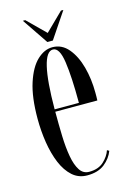

<svg xmlns="http://www.w3.org/2000/svg" viewBox="-106 -712 516 776"><g transform="rotate(-15 152.0 -324.5)"><path d="M161 10.5Q125 10.5 99.2 -12.5Q73.5 -35.5 57.2 -74.5Q41 -113.5 33.2 -162.5Q25.5 -211.5 25.5 -263Q25.5 -352.5 44.5 -411Q63.5 -469.5 93.8 -498Q124 -526.5 157.5 -526.5Q197 -526.5 224 -494.5Q251 -462.5 264.8 -411.8Q278.5 -361 278.5 -304Q278.5 -296 278.5 -288Q278.5 -280 278 -271.5H102V-270.5Q102 -217.5 103.5 -169.2Q105 -121 111.8 -83.2Q118.5 -45.5 132.8 -23.5Q147 -1.5 172 -1.5Q210.5 -1.5 233 -22.2Q255.5 -43 263.5 -67.5L272 -62.5Q261 -33 233.8 -11.2Q206.5 10.5 161 10.5ZM157.5 -517Q103 -517 102 -281.5H203.5Q203.5 -390.5 194.2 -453.8Q185 -517 157.5 -517ZM144 -552 70.5 -660.5H80.5L155 -587L230 -660.5H240L167 -552Z"/></g></svg>

Font: Imbue 100pt
Style: Regular
Weight: 400
Designer: Tyler Finck
Foundry: Etcetera Type Company
Version: Version 1.102; ttfautohint (v1.8.3)